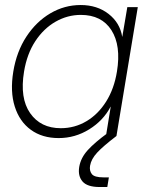

<svg xmlns="http://www.w3.org/2000/svg" viewBox="-20 -544 593 768"><path d="M214.8 8.3Q148.9 8.3 103.5 -24.7Q58.1 -57.6 39.1 -117.7Q20 -177.7 33.2 -257.8Q46.4 -337.9 85.7 -397.7Q125 -457.5 181.4 -490.7Q237.8 -523.9 302.7 -523.9Q368.7 -523.9 414.3 -488.3Q460 -452.6 468.8 -397H469.2L489.3 -515.6H531.2L445.8 0H403.8L422.9 -117.2H422.4Q393.1 -61.5 336.7 -26.6Q280.3 8.3 214.8 8.3ZM223.1 -31.2Q278.8 -31.2 325.7 -59.1Q372.6 -86.9 404.5 -137.7Q436.5 -188.5 447.8 -257.8Q464.8 -361.8 425.8 -423.1Q386.7 -484.4 303.2 -484.4Q250 -484.4 202.4 -457.3Q154.8 -430.2 121.3 -379.4Q87.9 -328.6 76.2 -257.8Q58.6 -151.4 100.6 -91.3Q142.6 -31.2 223.1 -31.2ZM378.9 204.1Q329.1 204.1 310.1 181.9Q291 159.7 296.9 123.5Q303.2 86.9 331.3 56.2Q359.4 25.4 411.1 -12.2L445.8 0Q392.6 40.5 368.7 66.4Q344.7 92.3 340.3 118.7Q336.9 138.7 347.2 152.1Q357.4 165.5 394 165.5H415.5L409.2 204.1Z"/></svg>

Font: Inter Display ExtraLight
Style: Italic
Weight: 200
Italic angle: -9.39999°
Designer: Rasmus Andersson
Foundry: rsms
Version: Version 4.000;git-a52131595